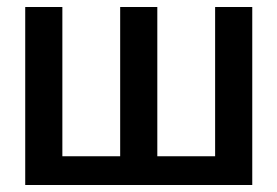

<svg xmlns="http://www.w3.org/2000/svg" viewBox="-20 -528 792 548"><path d="M52 0V-508H158V-82H323V-508H429V-82H594V-508H700V0Z"/></svg>

Font: LT Superior Semi-bold
Style: Regular
Weight: 600
Designer: Daniel Lyons
Foundry: LyonsType
Version: Version 1.0